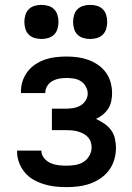

<svg xmlns="http://www.w3.org/2000/svg" viewBox="-20 -760 540 788"><path d="M253 8Q230 8 206.5 5.5Q183 3 160.5 -4Q138 -11 117.5 -22.5Q97 -34 82 -52Q67 -70 58.5 -92Q50 -114 50 -138V-142H150V-140Q150 -124 161.5 -110.5Q173 -97 188 -90.5Q203 -84 219.5 -82Q236 -80 253 -80Q271 -80 289 -83Q307 -86 322 -95Q337 -104 346.5 -120.5Q356 -137 356 -155Q356 -167 352 -178.5Q348 -190 339.5 -198.5Q331 -207 320 -212.5Q309 -218 297.5 -221Q286 -224 274 -225Q262 -226 250 -226H193V-314H250Q265 -314 280.5 -316.5Q296 -319 309.5 -326.5Q323 -334 331.5 -347.5Q340 -361 340 -376Q340 -391 332 -405Q324 -419 311.5 -427Q299 -435 283.5 -437.5Q268 -440 253 -440Q238 -440 223.5 -437.5Q209 -435 196 -428Q183 -421 174.5 -408Q166 -395 166 -381V-378H66V-385Q66 -407 73 -428Q80 -449 93.5 -466.5Q107 -484 126 -496.5Q145 -509 166 -516Q187 -523 209 -525.5Q231 -528 253 -528Q276 -528 298.5 -525Q321 -522 342 -514.5Q363 -507 382 -494Q401 -481 414.5 -462.5Q428 -444 434 -422Q440 -400 440 -377Q440 -361 436.5 -344.5Q433 -328 424 -314Q415 -300 402 -289.5Q389 -279 374 -272Q391 -264 407.5 -253Q424 -242 435.5 -226.5Q447 -211 451.5 -191.5Q456 -172 456 -153Q456 -129 449 -105Q442 -81 427.5 -61.5Q413 -42 392.5 -28Q372 -14 349 -6Q326 2 301.5 5Q277 8 253 8ZM350 -600Q336 -600 322 -604Q308 -608 298 -618Q288 -628 284 -642Q280 -656 280 -670Q280 -684 284 -698Q288 -712 298 -722Q308 -732 322 -736Q336 -740 350 -740Q364 -740 378 -736Q392 -732 402 -722Q412 -712 416 -698Q420 -684 420 -670Q420 -656 416 -642Q412 -628 402 -618Q392 -608 378 -604Q364 -600 350 -600ZM150 -600Q136 -600 122 -604Q108 -608 98 -618Q88 -628 84 -642Q80 -656 80 -670Q80 -684 84 -698Q88 -712 98 -722Q108 -732 122 -736Q136 -740 150 -740Q164 -740 178 -736Q192 -732 202 -722Q212 -712 216 -698Q220 -684 220 -670Q220 -656 216 -642Q212 -628 202 -618Q192 -608 178 -604Q164 -600 150 -600Z"/></svg>

Font: Iosevka Semibold
Style: Regular
Weight: 600
Monospace: yes
Designer: Belleve Invis
Foundry: Belleve Invis
Version: Version 33.2.3; ttfautohint (v1.8.4)